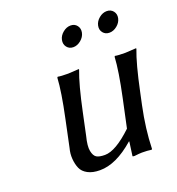

<svg xmlns="http://www.w3.org/2000/svg" viewBox="-118 -723 765 829"><g transform="rotate(-20 264.0 -308.0)"><path d="M360.8 -64Q275.9 10.3 201.7 9.8Q168.5 9.8 146.5 -2Q124.5 -13.7 116.2 -33Q107.9 -52.2 106 -76.7Q104 -101.1 110.8 -126L136.7 -249Q161.6 -365.7 165 -429.2L168 -432.1Q181.6 -429.2 215.3 -429.2L264.6 -432.1L265.1 -429.2Q242.2 -370.1 216.8 -249L195.8 -149.9Q184.6 -106.4 189.2 -83.3Q193.8 -60.1 206.1 -52.5Q218.3 -44.9 244.6 -44.9Q293.9 -44.9 372.1 -119.1L399.9 -249Q424.8 -365.7 428.2 -429.2L430.7 -432.1Q444.3 -429.2 478 -429.2L527.8 -432.1L528.3 -429.2Q505.4 -370.1 480 -249L467.8 -191.9Q446.3 -90.3 443.8 0L441.4 2.9Q422.4 0 397.5 0Q386.7 0 362.3 2.9Q353.5 2.9 354 0L362.8 -64ZM246.1 -542.5Q235.4 -556.2 239.3 -575Q243.2 -593.8 259.8 -607.4Q276.4 -621.1 295.2 -621.1Q314 -621.1 324.5 -607.4Q335 -593.8 331.1 -575Q327.1 -556.2 310.5 -542.5Q293.9 -528.8 275.4 -528.8Q256.8 -528.8 246.1 -542.5ZM414.1 -547.6Q403.3 -561 407.2 -579.8Q411.1 -598.6 427.7 -612.3Q444.3 -626 463.1 -626Q481.9 -626 492.7 -612.3Q503.4 -598.6 499.3 -579.8Q495.1 -561 478.5 -547.6Q461.9 -534.2 443.4 -534.2Q424.8 -534.2 414.1 -547.6Z"/></g></svg>

Font: Linux Biolinum O
Style: Italic
Weight: 400
Italic angle: -12°
Designer: Philipp H. Poll
Foundry: Philipp H. Poll
Version: Version 1.1.3